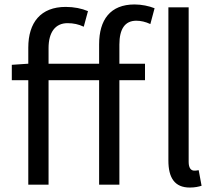

<svg xmlns="http://www.w3.org/2000/svg" viewBox="-20 -829 968 862"><path d="M832 13C856 13 872 9 885 5L872 -65C862 -63 858 -63 852 -63C838 -63 827 -74 827 -102V-796H736V-108C736 -31 764 13 832 13ZM33 -469H107V0H198V-469H425V0H516V-469H631V-543H516V-629C516 -699 541 -736 592 -736C612 -736 634 -731 655 -721L674 -792C649 -802 616 -809 584 -809C475 -809 425 -740 425 -630V-543H198V-613C198 -685 229 -725 283 -725C310 -725 333 -720 356 -709L375 -779C347 -791 312 -798 275 -798C163 -798 107 -728 107 -615V-543L33 -538Z"/></svg>

Font: Noto Sans Mono CJK HK
Style: Regular
Weight: 400
Designer: Ryoko NISHIZUKA 西塚涼子 (kana, bopomofo & ideographs); Paul D. Hunt (Latin, Greek & Cyrillic); Sandoll Communications 산돌커뮤니
Foundry: Adobe
Version: Version 2.004;hotconv 1.0.118;makeotfexe 2.5.65603